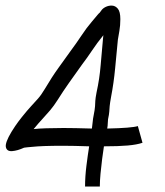

<svg xmlns="http://www.w3.org/2000/svg" viewBox="-20 -537 603 702"><path d="M291 145Q291 109 296 69Q301 29 306 -2Q278 -3 253.5 -3.5Q229 -4 212 -4Q170 -4 142.5 -3Q115 -2 97 0Q87 1 80 1.5Q73 2 68 3Q44 14 24.5 15.5Q5 17 1.5 1Q-2 -15 22 -55Q37 -79 46.5 -91.5Q56 -104 60 -109Q80 -134 93.5 -148.5Q107 -163 119 -176.5Q131 -190 144 -212Q170 -256 193.5 -288.5Q217 -321 237 -349Q260 -380 278.5 -408Q297 -436 316 -458Q331 -476 337 -483Q343 -490 344 -490L350 -498Q355 -506 366 -511.5Q377 -517 389.5 -516.5Q402 -516 411 -505Q420 -494 420 -467Q420 -444 416.5 -424Q413 -404 411 -392Q406 -341 401 -287.5Q396 -234 386 -182Q382 -160 381 -149Q380 -138 379.5 -128.5Q379 -119 375 -101Q374 -94 374 -86Q374 -78 372 -67Q462 -69 484 -76L501 -15Q481 -8 447 -5Q413 -2 360 -2Q357 17 353.5 44Q350 71 347.5 98Q345 125 345 145ZM103 -65Q119 -67 149 -68Q179 -69 212 -69Q230 -69 257.5 -68.5Q285 -68 316 -67Q318 -81 319 -92.5Q320 -104 322 -113Q327 -138 327.5 -148.5Q328 -159 328.5 -168.5Q329 -178 333 -199Q344 -249 348 -298.5Q352 -348 357 -400Q357 -402 357.5 -404.5Q358 -407 358 -408L357 -407Q335 -380 317 -353Q299 -326 280 -301Q255 -266 233 -235Q211 -204 191 -172Q177 -150 163.5 -134Q150 -118 135.5 -102.5Q121 -87 103 -65Z"/></svg>

Font: Syne Tactile
Style: Regular
Weight: 400
Designer: Lucas Descroix
Foundry: Bonjour Monde
Version: Version 2.100; ttfautohint (v1.8.3)